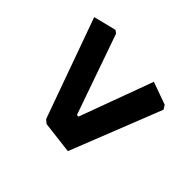

<svg xmlns="http://www.w3.org/2000/svg" viewBox="-104 -616 701 701"><g transform="rotate(-45 247.0 -265.0)"><path d="M446 -474 468 -386 460 -375 149 -266 148 -258 433 -153 402 -66 386 -56 32 -196 47 -321 59 -335Z"/></g></svg>

Font: Alegreya Sans SC ExtraBold
Style: Italic
Weight: 800
Italic angle: -7°
Designer: Juan Pablo del Peral
Foundry: Huerta Tipografica
Version: Version 2.007